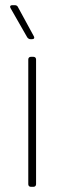

<svg xmlns="http://www.w3.org/2000/svg" viewBox="-20 -720 238 740"><path d="M110 -581 49 -693C47 -698 42 -700 37 -700H28C22 -700 19 -698 19 -694C19 -692 20 -690 21 -688L85 -576C88 -572 92 -569 97 -569H103C109 -569 112 -571 112 -575C112 -577 111 -579 110 -581ZM99 0H109C115 0 119 -4 119 -10V-491C119 -497 115 -501 109 -501H99C93 -501 89 -497 89 -491V-10C89 -4 93 0 99 0Z"/></svg>

Font: Barlow Thin
Style: Regular
Weight: 250
Designer: Jeremy Tribby
Foundry: Tribby Type
Version: Version 1.422;hotconv 1.0.109;makeotfexe 2.5.65596